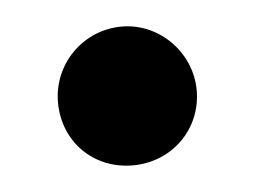

<svg xmlns="http://www.w3.org/2000/svg" viewBox="-29 -449 307 233"><g transform="rotate(-5 125.0 -332.5)"><path d="M210 -332C210 -378 172 -417 126 -417C79 -417 41 -379 41 -332C41 -284 77 -248 125 -248C173 -248 210 -285 210 -332Z"/></g></svg>

Font: XITS Math
Style: Bold
Weight: 700
Designer: MicroPress Inc., with final additions and corrections provided by Coen Hoffman, Elsevier (retired)
Version: Version 1.105